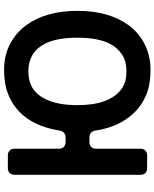

<svg xmlns="http://www.w3.org/2000/svg" viewBox="74 -834 776 965"><g transform="rotate(-90 462.5 -351.0)"><path d="M382 -62Q307 -138 289 -261Q287 -274 278 -282Q269 -290 256 -290H231Q216 -290 207 -281Q198 -272 198 -257V-33Q198 -18 189 -9Q180 0 165 0H100Q85 0 76 -9Q67 -18 67 -33V-667Q67 -682 76 -691Q85 -700 100 -700H165Q180 -700 189 -691Q198 -682 198 -667V-443Q198 -428 207 -419Q216 -410 231 -410H256Q269 -410 278 -418Q287 -426 289 -439Q321 -638 471 -698Q522 -719 595 -719Q668 -719 726 -688Q784 -657 820 -606Q891 -507 891 -350Q891 -192 818 -92Q781 -42 723.5 -12.5Q666 17 593.5 17Q521 17 470 -4Q419 -25 382 -62ZM502 -126Q534 -104 586.5 -104Q639 -104 672 -126.5Q705 -149 724 -184Q756 -245 756 -350Q756 -458 724 -517Q681 -597 586 -597Q491 -597 450 -516Q417 -454 417 -350Q417 -185 502 -126Z"/></g></svg>

Font: Tsunagi Gothic Black
Style: Regular
Weight: 900
Designer: Yoshimichi Ohira
Foundry: Positype
Version: Version 1.001